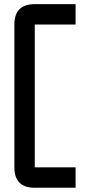

<svg xmlns="http://www.w3.org/2000/svg" viewBox="-20 -801 431 919"><path d="M146.5 -781.2H341.8V-683.6H146.5V0H341.8V97.7H146.5Q48.8 97.7 48.8 0V-683.6Q48.8 -781.2 146.5 -781.2Z"/></svg>

Font: BabelStone Runic Norse
Style: Regular
Weight: 400
Designer: Andrew West
Foundry: BabelStone
Version: Version 3.002 March 14, 2022